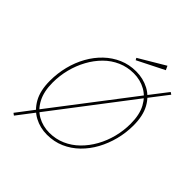

<svg xmlns="http://www.w3.org/2000/svg" viewBox="-250 -1025 1252 1252"><g transform="rotate(45 376.0 -399.0)"><path d="M702 -762 717 -752 617 -622 613 -617 185 -57 182 -53 88 70 73 59 169 -67 172 -71 597 -626 601 -631ZM328 6Q265 6 211.5 -22.5Q158 -51 125.5 -109Q93 -167 93 -257Q93 -326 109.5 -391Q126 -456 157 -511.5Q188 -567 232 -609Q276 -651 330.5 -674.5Q385 -698 448 -698Q513 -698 567 -669.5Q621 -641 653 -583Q685 -525 685 -436Q685 -369 668.5 -304.5Q652 -240 621.5 -184Q591 -128 547 -85Q503 -42 448 -18Q393 6 328 6ZM330 -14Q389 -14 440.5 -36.5Q492 -59 533 -99.5Q574 -140 603.5 -193Q633 -246 648.5 -306.5Q664 -367 664 -431Q664 -514 634.5 -568.5Q605 -623 555.5 -650.5Q506 -678 446 -678Q387 -678 335.5 -655.5Q284 -633 243.5 -592.5Q203 -552 174 -499Q145 -446 129.5 -385.5Q114 -325 114 -261Q114 -179 143 -124Q172 -69 221 -41.5Q270 -14 330 -14ZM394 -747 386 -761 566 -868 579 -840Z"/></g></svg>

Font: Bitter Thin
Style: Italic
Weight: 100
Italic angle: -9°
Designer: Sol Matas, and Bitter project Authors
Foundry: Sol Matas
Version: Version 2.002